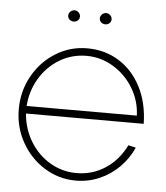

<svg xmlns="http://www.w3.org/2000/svg" viewBox="-50 -705 659 762"><g transform="rotate(5 279.5 -323.5)"><path d="M280 13Q212 13 154.8 -22.5Q97.5 -58 63.8 -118.2Q30 -178.5 30 -250Q30 -322 63.8 -382.5Q97.5 -443 154.8 -478.5Q212 -514 280 -514Q351 -514 407 -479Q463 -444 495.2 -380.8Q527.5 -317.5 529 -235H60Q65 -173.5 95.5 -123.8Q126 -74 174.5 -45.5Q223 -17 280 -17Q343.5 -17 394.8 -50.8Q446 -84.5 476 -145L506 -138Q486 -93.5 451.8 -59.2Q417.5 -25 373.2 -6Q329 13 280 13ZM499 -265Q497 -323 467 -373.2Q437 -423.5 387.2 -453.8Q337.5 -484 280 -484Q221.5 -484 172.8 -454.8Q124 -425.5 94 -375.2Q64 -325 60 -265ZM217 -615Q210.5 -615 205 -617.8Q199.5 -620.5 196.2 -625.5Q193 -630.5 193 -637Q193 -643 196.2 -648.2Q199.5 -653.5 205 -656.8Q210.5 -660 217 -660Q223 -660 228.2 -656.8Q233.5 -653.5 236.8 -648.2Q240 -643 240 -637Q240 -630.5 236.8 -625.5Q233.5 -620.5 228.2 -617.8Q223 -615 217 -615ZM343 -615Q336.5 -615 331 -617.8Q325.5 -620.5 322.2 -625.5Q319 -630.5 319 -637Q319 -643 322.2 -648.2Q325.5 -653.5 331 -656.8Q336.5 -660 343 -660Q349 -660 354.2 -656.8Q359.5 -653.5 362.8 -648.2Q366 -643 366 -637Q366 -630.5 362.8 -625.5Q359.5 -620.5 354.2 -617.8Q349 -615 343 -615Z"/></g></svg>

Font: Urbanist
Style: Regular
Weight: 400
Designer: Corey Hu
Foundry: Corey Hu
Version: Version 1.2; befe77262ef67d88f1d94aa3d2e49ef1327b4483